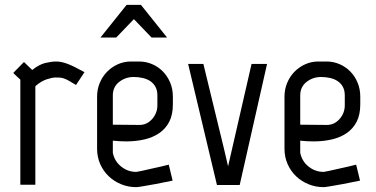

<svg xmlns="http://www.w3.org/2000/svg" viewBox="-20 -764 1551 793"><path d="M294 -413Q276 -424 264.5 -430.5Q253 -437 244 -440Q235 -443 227 -443.5Q219 -444 210 -444Q196 -444 173 -436.5Q150 -429 126 -408V-1H64V-435Q58 -441 49 -449Q40 -457 35 -463L79 -508L113 -475Q142 -498 167.5 -504Q193 -510 212 -510Q232 -510 257 -501Q282 -492 329 -466Z M556 -248Q587 -248 608.5 -272.5Q630 -297 630 -329V-370Q630 -391 622 -405.5Q614 -420 600.5 -429Q587 -438 569 -442Q551 -446 532 -446Q498 -446 472 -425.5Q446 -405 446 -370V-249ZM381 -365Q381 -395 392 -421.5Q403 -448 422 -467.5Q441 -487 466.5 -498.5Q492 -510 521 -510H554Q583 -510 608.5 -499Q634 -488 653 -468.5Q672 -449 683 -422.5Q694 -396 694 -365V-333Q694 -290 679 -261Q664 -232 637.5 -214Q611 -196 576 -188Q541 -180 502 -180Q474 -180 446 -183V-133Q453 -98 480.5 -76Q508 -54 543 -54Q545 -54 566.5 -58.5Q588 -63 613 -69Q642 -75 677 -84L693 -18Q655 -10 623 -4Q596 1 572 5Q548 9 543 9Q510 9 480.5 -3Q451 -15 429 -36Q407 -57 394 -86Q381 -115 381 -150ZM606 -609 533 -685 460 -609H395L503 -744H562L670 -609Z M1019 -500H1083L970 0H876L757 -500H820Q854 -361 874 -277.5Q894 -194 905 -150Q917 -97 922 -77Z M1330 -248Q1361 -248 1382.5 -272.5Q1404 -297 1404 -329V-370Q1404 -391 1396 -405.5Q1388 -420 1374.5 -429Q1361 -438 1343 -442Q1325 -446 1306 -446Q1272 -446 1246 -425.5Q1220 -405 1220 -370V-249ZM1155 -365Q1155 -395 1166 -421.5Q1177 -448 1196 -467.5Q1215 -487 1240.5 -498.5Q1266 -510 1295 -510H1328Q1357 -510 1382.5 -499Q1408 -488 1427 -468.5Q1446 -449 1457 -422.5Q1468 -396 1468 -365V-333Q1468 -290 1453 -261Q1438 -232 1411.5 -214Q1385 -196 1350 -188Q1315 -180 1276 -180Q1248 -180 1220 -183V-133Q1227 -98 1254.5 -76Q1282 -54 1317 -54Q1319 -54 1340.5 -58.5Q1362 -63 1387 -69Q1416 -75 1451 -84L1467 -18Q1429 -10 1397 -4Q1370 1 1346 5Q1322 9 1317 9Q1284 9 1254.5 -3Q1225 -15 1203 -36Q1181 -57 1168 -86Q1155 -115 1155 -150Z"/></svg>

Font: Marvel
Style: Bold
Weight: 700
Designer: Carolina Trebol
Foundry: Carolina Trebol
Version: Version 1.001